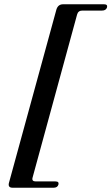

<svg xmlns="http://www.w3.org/2000/svg" viewBox="-20 -760 522 899"><path d="M341 -692 132.5 71.5Q127.5 89.5 147.5 89.5H240Q257.5 89.5 253.5 104.5Q249 119 231 119H39Q15 119 22.5 94L244 -715Q251.5 -740 275.5 -740H467Q485 -740 481 -725Q476 -710.5 458 -710.5H365.5Q346 -710.5 341 -692Z"/></svg>

Font: Fraunces 72pt S000 SemiBold
Style: Italic
Weight: 600
Italic angle: -16°
Version: Version 1.000; ttfautohint (v1.8.3)